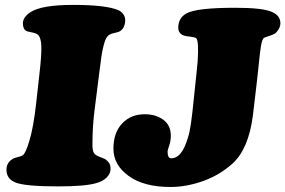

<svg xmlns="http://www.w3.org/2000/svg" viewBox="-20 -744 1161 781"><path d="M127 -323.2 139.6 -436Q149.4 -519.5 148.2 -555.4Q147 -591.3 133.8 -603Q127 -608.9 109.1 -612.3Q91.3 -615.7 86.9 -618.2Q73.2 -625.5 73.2 -649.4Q73.2 -674.3 104.5 -694.8Q149.4 -724.1 278.8 -724.1Q411.1 -724.1 461.4 -702.6Q473.6 -697.3 481.4 -686.3Q489.3 -675.3 489.3 -663.1Q489.3 -632.3 469.7 -618.2Q463.4 -613.3 443.6 -609.4Q423.8 -605.5 415.5 -594.2Q407.7 -583.5 401.6 -559.3Q395.5 -535.2 393.1 -518.1Q390.6 -501 384.8 -455.6L365.2 -300.3Q356 -230.5 356 -156.7Q356 -128.4 363.8 -119.1Q370.6 -111.3 387.7 -105Q404.8 -98.6 408.7 -96.2Q418.9 -88.9 424.3 -80.3Q429.7 -71.8 429.7 -56.6Q429.7 -37.6 413.6 -21.7Q397.5 -5.9 371.1 1Q326.7 14.2 215.8 14.2Q81.5 14.2 42 -2Q6.3 -16.6 6.3 -53.7Q6.3 -81.1 28.8 -95.7Q36.6 -101.6 52.2 -105Q67.9 -108.4 73.7 -113.3Q85 -122.6 99.1 -169.9Q116.2 -225.6 127 -323.2ZM762.7 -288.6 779.8 -450.7Q785.2 -497.6 785.6 -529.8Q786.1 -562 783.4 -575Q780.8 -587.9 776.4 -589.8Q770 -592.8 754.9 -594.7Q739.7 -596.7 736.3 -597.2Q705.1 -603.5 705.1 -631.3Q705.1 -671.4 739.3 -689.9Q780.8 -712.4 937.5 -712.4Q1050.3 -712.4 1087.9 -694.8Q1120.6 -679.7 1120.6 -648.9Q1120.6 -631.3 1104 -612.3Q1097.2 -605 1078.1 -598.9Q1059.1 -592.8 1056.2 -591.3Q1050.8 -588.9 1047.1 -579.8Q1043.5 -570.8 1040.8 -552.2Q1038.1 -533.7 1036.1 -515.9Q1034.2 -498 1030.8 -465.1Q1027.3 -432.1 1024.4 -407.2L1008.8 -274.9Q991.2 -138.2 926.3 -79.1Q873 -31.2 805.4 -7.3Q737.8 16.6 673.8 16.6Q564.9 16.6 503.2 -28.3Q441.4 -73.2 441.4 -139.2Q441.4 -204.1 476.8 -241.7Q512.2 -279.3 568.8 -279.3Q613.8 -279.3 644.3 -256.8Q674.8 -234.4 674.8 -191.9Q674.8 -170.4 668.2 -151.6Q661.6 -132.8 661.6 -127.9Q661.6 -100.1 676.3 -100.1Q711.4 -100.1 733.4 -152.8Q745.1 -181.6 751 -209Q756.8 -236.3 762.7 -288.6Z"/></svg>

Font: Cooper* Black
Style: Italic
Weight: 900
Italic angle: -7°
Designer: Owen Earl
Foundry: indestructible type*
Version: Version 0.001